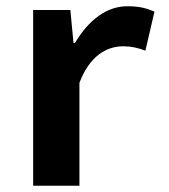

<svg xmlns="http://www.w3.org/2000/svg" viewBox="-20 -594 540 614"><path d="M86 0H234V-329C266 -414 320 -446 374 -446C400 -446 421 -441 445 -432L474 -557C448 -567 430 -574 387 -574C322 -574 264 -531 220 -457H215L205 -562H86Z"/></svg>

Font: Noto Sans Mono CJK SC
Style: Bold
Weight: 700
Designer: Ryoko NISHIZUKA 西塚涼子 (kana, bopomofo & ideographs); Paul D. Hunt (Latin, Greek & Cyrillic); Sandoll Communications 산돌커뮤니
Foundry: Adobe
Version: Version 2.004;hotconv 1.0.118;makeotfexe 2.5.65603